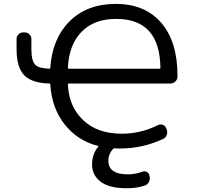

<svg xmlns="http://www.w3.org/2000/svg" viewBox="-20 -785 1040 1001"><path d="M334 -430.7Q334 -426.8 338.9 -426.8H811.5Q816.4 -426.8 816.4 -431.6Q814.5 -557.6 758.8 -621.1Q701.2 -686.5 585.9 -686.5Q468.8 -686.5 403.3 -617.2Q338.9 -549.8 334 -430.7ZM576.2 -11.7Q572.3 -11.7 569.3 -8.8Q544.9 18.6 544.9 52.7Q544.9 124 646.5 124Q684.6 124 721.7 110.4Q733.4 105.5 745.1 111.3Q756.8 117.2 758.8 129.9L760.7 135.7Q762.7 151.4 755.9 164.6Q749 177.7 734.4 182.6Q691.4 196.3 644.5 196.3Q641.6 196.3 639.6 196.3Q548.8 196.3 504.4 162.1Q460 127.9 460 73.2Q460 18.6 492.2 -20.5Q495.1 -23.4 491.2 -24.4Q386.7 -49.8 318.4 -134.8Q250 -219.7 242.2 -345.7Q242.2 -349.6 237.3 -349.6Q149.4 -351.6 108.4 -390.6Q66.4 -431.6 66.4 -527.3V-582Q66.4 -595.7 76.7 -606Q86.9 -616.2 100.6 -616.2H108.4Q123 -616.2 133.3 -606Q143.6 -595.7 143.6 -582V-528.3Q143.6 -466.8 165 -446.3Q183.6 -428.7 237.3 -426.8Q242.2 -426.8 242.2 -430.7Q252 -583 341.8 -672.9Q432.6 -764.6 584 -764.6Q735.4 -764.6 820.3 -666.5Q905.3 -568.4 905.3 -390.6Q905.3 -387.7 905.3 -383.8Q904.3 -369.1 893.6 -359.4Q882.8 -349.6 868.2 -349.6H338.9Q334 -349.6 334 -344.7Q338.9 -229.5 413.1 -159.2Q487.3 -87.9 615.2 -87.9Q713.9 -87.9 803.7 -132.8Q815.4 -138.7 828.6 -134.3Q841.8 -129.9 845.7 -117.2L849.6 -108.4Q854.5 -94.7 849.1 -80.6Q843.8 -66.4 830.1 -60.5Q723.6 -10.7 604.5 -10.7Q602.5 -10.7 600.6 -10.7Q584 -10.7 576.2 -11.7Z"/></svg>

Font: Rounded-L Mgen+ 2m regular
Style: Regular
Weight: 400
Designer: [Source Han Sans]
Ryoko NISHIZUKA  (kana & ideographs); Paul D. Hunt (Latin, Greek & Cyrillic); Wenlong ZHANG  (bopomofo
Version: Version 1.059.20150602